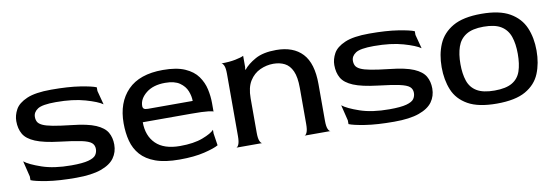

<svg xmlns="http://www.w3.org/2000/svg" viewBox="-44 -748 2972 1028"><g transform="rotate(-10 1442.5 -234.0)"><path d="M305 10Q211 10 147.5 0Q84 -10 61 -20V-40L40 -126Q66 -105 131.5 -82.5Q197 -60 291 -60Q353 -60 384 -68.5Q415 -77 425 -91.5Q435 -106 435 -124Q435 -145 420.5 -157.5Q406 -170 366.5 -178.5Q327 -187 250 -196Q166 -206 120.5 -225Q75 -244 58 -273.5Q41 -303 41 -344Q41 -376 58 -407Q75 -438 121.5 -458Q168 -478 254 -478Q347 -478 410.5 -468Q474 -458 497 -448V-428L517 -352Q492 -370 426 -389Q360 -408 267 -408Q193 -408 168 -391.5Q143 -375 143 -349Q143 -334 149 -322.5Q155 -311 173.5 -302Q192 -293 229.5 -286Q267 -279 330 -272Q415 -263 459 -244Q503 -225 519.5 -196.5Q536 -168 536 -130Q536 -89 513.5 -57.5Q491 -26 440 -8Q389 10 305 10Z M867 10Q788 10 737 -8.5Q686 -27 657 -60Q628 -93 616.5 -137Q605 -181 605 -233Q605 -346 669.5 -412Q734 -478 861 -478Q935 -478 980.5 -458Q1026 -438 1049.5 -405Q1073 -372 1081.5 -333.5Q1090 -295 1090 -258V-211Q1090 -214 1062.5 -217.5Q1035 -221 970 -221H707Q707 -147 751 -104Q795 -61 882 -61Q957 -61 1005.5 -79.5Q1054 -98 1070 -116V-96L1080 -30Q1058 -17 1002.5 -3.5Q947 10 867 10ZM747 -287H990Q990 -313 979 -341Q968 -369 940 -388.5Q912 -408 861 -408Q796 -408 757.5 -377Q719 -346 719 -307Q719 -297 725 -292Q731 -287 747 -287Z M1176 0Q1183 0 1189.5 -14Q1196 -28 1196 -60V-398Q1196 -430 1189.5 -443.5Q1183 -457 1176 -458Q1220 -458 1252.5 -464.5Q1285 -471 1298 -478V-417L1296 -404L1298 -402Q1320 -430 1363 -454Q1406 -478 1477 -478Q1570 -478 1619.5 -425Q1669 -372 1669 -259V-60Q1669 -28 1675.5 -14Q1682 0 1689 0H1547Q1554 0 1560.5 -14Q1567 -28 1567 -60V-256Q1567 -315 1552 -348Q1537 -381 1510.5 -394.5Q1484 -408 1449 -408Q1412 -408 1377 -392Q1342 -376 1320 -341Q1298 -306 1298 -247V-60Q1298 -28 1304.5 -14Q1311 0 1318 0Z M2034 10Q1940 10 1876.5 0Q1813 -10 1790 -20V-40L1769 -126Q1795 -105 1860.5 -82.5Q1926 -60 2020 -60Q2082 -60 2113 -68.5Q2144 -77 2154 -91.5Q2164 -106 2164 -124Q2164 -145 2149.5 -157.5Q2135 -170 2095.5 -178.5Q2056 -187 1979 -196Q1895 -206 1849.5 -225Q1804 -244 1787 -273.5Q1770 -303 1770 -344Q1770 -376 1787 -407Q1804 -438 1850.5 -458Q1897 -478 1983 -478Q2076 -478 2139.5 -468Q2203 -458 2226 -448V-428L2246 -352Q2221 -370 2155 -389Q2089 -408 1996 -408Q1922 -408 1897 -391.5Q1872 -375 1872 -349Q1872 -334 1878 -322.5Q1884 -311 1902.5 -302Q1921 -293 1958.5 -286Q1996 -279 2059 -272Q2144 -263 2188 -244Q2232 -225 2248.5 -196.5Q2265 -168 2265 -130Q2265 -89 2242.5 -57.5Q2220 -26 2169 -8Q2118 10 2034 10Z M2592 10Q2492 10 2435.5 -22Q2379 -54 2356.5 -109Q2334 -164 2334 -233Q2334 -303 2357.5 -358Q2381 -413 2437 -445.5Q2493 -478 2592 -478Q2691 -478 2747 -445.5Q2803 -413 2826.5 -358Q2850 -303 2850 -233Q2850 -164 2827.5 -109Q2805 -54 2749 -22Q2693 10 2592 10ZM2592 -61Q2654 -61 2688 -81Q2722 -101 2735 -139.5Q2748 -178 2748 -233Q2748 -288 2734.5 -327Q2721 -366 2687.5 -387Q2654 -408 2592 -408Q2531 -408 2497 -386.5Q2463 -365 2449.5 -325.5Q2436 -286 2436 -232Q2436 -179 2449 -140.5Q2462 -102 2496 -81.5Q2530 -61 2592 -61Z"/></g></svg>

Font: Red Rose
Style: Regular
Weight: 400
Designer: Jaikishan Patel
Version: Version 2.000; ttfautohint (v1.8.3)